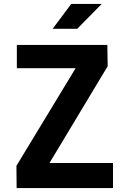

<svg xmlns="http://www.w3.org/2000/svg" viewBox="-20 -959 660 979"><path d="M527.3 -730 529 -621.3 216 -100.7 196.2 -128H556.2V0H64.8L63.8 -113.5L373.4 -624.1L398.5 -611.1H65.9V-729.9ZM373.8 -812.1 498.6 -939H343.2L248.4 -812.1Z"/></svg>

Font: Monaspace Neon Var ExtraLight
Style: Regular
Weight: 200
Designer: Riley Cran and the Lettermatic Team
Version: Version 1.200 (Monaspace Neon Var)